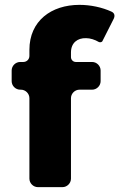

<svg xmlns="http://www.w3.org/2000/svg" viewBox="-20 -770 491 790"><path d="M334 -613C351 -613 370 -607 387 -597C392 -595 400 -596 402 -602L447 -691C454 -704 452 -716 439 -722C400 -740 352 -750 307 -750C191 -750 101 -684 101 -565V-540C101 -526 90 -515 76 -515H63C44 -515 28 -499 28 -480V-436C28 -417 44 -401 63 -401H66C85 -401 101 -385 101 -366V-35C101 -16 117 0 136 0H237C256 0 272 -16 272 -35V-366C272 -385 288 -401 307 -401H359C378 -401 394 -417 394 -436V-480C394 -499 378 -515 359 -515H292C281 -515 272 -524 272 -535V-554C272 -594 299 -614 334 -613Z"/></svg>

Font: Trueno
Style: RoundBd
Weight: 700
Designer: Julieta Ulanovsky, Jasper
Foundry: Julieta Ulanovsky, Cannot Into Space Fonts
Version: Version 3.001